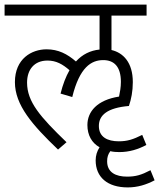

<svg xmlns="http://www.w3.org/2000/svg" viewBox="-20 -642 694 837"><path d="M183 -427C118 -427 45 -386 45 -284C45 -184 121 -97 233 10L270 -22C155 -133 98 -198 98 -282C98 -338 129 -378 187 -378C225 -378 253 -362 283 -336C267 -308 254 -274 244 -234L295 -219C327 -349 378 -380 430 -380C477 -380 507 -352 507 -285C507 -262 503 -240 499 -221C403 -206 361 -155 361 -97C361 -53 380 -19 414 0C403 17 397 36 397 57C397 130 448 175 537 175C580 175 618 163 654 144L636 100C596 121 571 128 534 128C485 128 447 110 447 61C447 44 451 30 461 17C473 20 486 21 500 21C544 21 582 9 618 -10L600 -54C560 -34 535 -26 498 -26C449 -26 411 -44 411 -93C411 -140 448 -172 542 -180C552 -209 559 -244 559 -284C559 -370 517 -412 466 -424V-574H619V-622H0V-574H414V-426C374 -422 339 -405 311 -374C273 -407 234 -427 183 -427Z"/></svg>

Font: Noto Sans SemiCondensed Light
Style: Regular
Weight: 300
Width: 4
Designer: Monotype Design Team
Foundry: Monotype Imaging Inc.
Version: Version 2.013